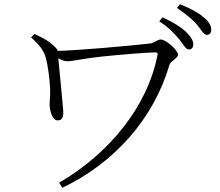

<svg xmlns="http://www.w3.org/2000/svg" viewBox="-20 -842 1040 909"><path d="M827 -658C848 -632 859 -608 874 -608C887 -608 895 -616 895 -631C895 -651 884 -668 859 -693C835 -715 798 -738 749 -760L734 -741C778 -713 805 -683 827 -658ZM911 -727C933 -702 943 -677 959 -677C972 -677 980 -685 980 -701C980 -721 969 -740 942 -762C919 -782 882 -802 832 -822L818 -804C863 -774 888 -752 911 -727ZM143 -681 127 -665C170 -627 187 -601 196 -571C207 -535 215 -466 217 -426C219 -391 215 -374 215 -347C215 -325 225 -272 253 -272C279 -272 281 -294 279 -323C276 -365 261 -510 256 -566C271 -558 285 -552 299 -552C323 -552 382 -566 460 -574C537 -582 676 -594 716 -594C725 -594 727 -590 726 -583C678 -335 495 -114 260 23L275 47C519 -69 708 -279 782 -535C786 -552 823 -567 823 -583C823 -603 767 -655 741 -655C726 -655 709 -638 690 -636C586 -624 344 -603 253 -601C252 -606 249 -610 245 -615C217 -645 184 -663 143 -681Z"/></svg>

Font: Noto Serif JP Light
Style: Regular
Weight: 300
Designer: Ryoko NISHIZUKA 西塚涼子 (kana & ideographs); Frank Grießhammer (Latin, Greek & Cyrillic); Wenlong ZHANG 张文龙 (bopomofo); San
Foundry: Adobe
Version: Version 2.001;hotconv 1.1.0;makeotfexe 2.6.0